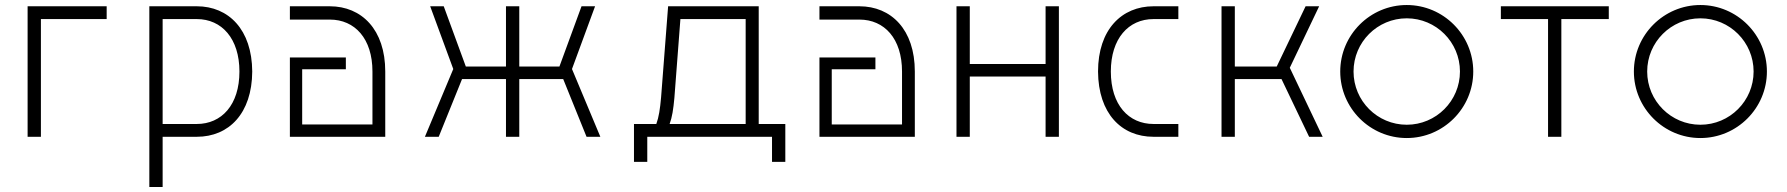

<svg xmlns="http://www.w3.org/2000/svg" viewBox="-20 -545 7120 765"><path d="M405 -469V-520H90V0H143V-469Z M764 -51H628V-469H764C864 -469 934 -391 934 -260C934 -127 863 -51 764 -51ZM575 200H628V0H764C892 0 984 -93 985 -260C984 -427 891 -520 764 -520H575Z M1464 -260V-49H1184V-269H1358V-316H1135V0H1515V-260C1515 -427 1421 -520 1294 -520H1135V-467H1294C1394 -467 1464 -391 1464 -260Z M1748 -520H1694L1786 -270L1673 0H1728L1821 -230H1996V0H2049V-230H2224L2317 0H2372L2259 -270L2351 -520H2297L2209 -280H2049V-520H1996V-280H1836Z M3109 -51H3003V-520H2642L2614 -157C2610 -111 2605 -78 2595 -51H2506V100H2559V0H3056V100H3109ZM2648 -51C2658 -78 2663 -110 2667 -155L2691 -469H2951V-51Z M3574 -260V-49H3294V-269H3468V-316H3245V0H3625V-260C3625 -427 3531 -520 3404 -520H3245V-467H3404C3504 -467 3574 -391 3574 -260Z M4199 0V-520H4146V-290H3844V-520H3791V0H3844V-240H4146V0Z M4675 -51H4576C4477 -51 4406 -127 4406 -260C4406 -391 4476 -469 4576 -469H4675V-520H4576C4449 -520 4355 -427 4355 -260C4356 -93 4448 0 4576 0H4675Z M5182 -520 5067 -280H4900V-520H4847V0H4900V-230H5086L5196 0H5250L5119 -275L5236 -520Z M5585 -48C5468 -48 5373 -143 5373 -260C5373 -377 5468 -472 5585 -472C5702 -472 5797 -377 5797 -260C5797 -143 5702 -48 5585 -48ZM5320 -260C5320 -114 5439 5 5585 5C5731 5 5850 -114 5850 -260C5850 -406 5731 -525 5585 -525C5439 -525 5320 -406 5320 -260Z M6390 -469V-520H5960V-469H6148V0H6201V-469Z M6755 -48C6638 -48 6543 -143 6543 -260C6543 -377 6638 -472 6755 -472C6872 -472 6967 -377 6967 -260C6967 -143 6872 -48 6755 -48ZM6490 -260C6490 -114 6609 5 6755 5C6901 5 7020 -114 7020 -260C7020 -406 6901 -525 6755 -525C6609 -525 6490 -406 6490 -260Z"/></svg>

Font: Grotesk 01 Extrafine
Style: Bold
Weight: 400
Designer: Frank Adebiaye, contributions by Jérémy Landes, Ariel Martín Pérez
Foundry: Velvetyne Type Foundry
Version: Version 3.000;Glyphs 3.1.2 (3150)